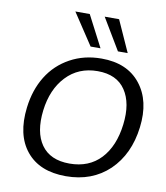

<svg xmlns="http://www.w3.org/2000/svg" viewBox="-103 -1060 999 1155"><g transform="rotate(10 397.0 -482.0)"><path d="M556.6 -783.2 441.9 -975.1H529.8L616.2 -783.2ZM389.6 -783.2 262.7 -975.1H350.6L450.2 -783.2ZM377.4 10.7Q216.3 10.7 135.7 -88.4Q55.7 -186.5 76.2 -356Q89.4 -465.3 140.1 -547.6Q190.9 -629.9 276.4 -676.8Q361.3 -723.6 468.3 -723.6Q625 -723.6 705.6 -622.1Q786.6 -520.5 766.1 -356Q745.6 -189 641.6 -88.4Q537.1 10.7 377.4 10.7ZM386.2 -67.9Q504.9 -67.9 576.7 -144.5Q648.4 -221.2 664.6 -356Q680.7 -487.3 627.9 -565.9Q575.2 -645 458 -645Q340.8 -645 266.1 -565.4Q191.9 -486.8 175.8 -356Q159.7 -221.2 213.4 -145Q267.6 -67.9 386.2 -67.9Z"/></g></svg>

Font: Ride
Style: Italic
Weight: 400
Version: Version 3.000